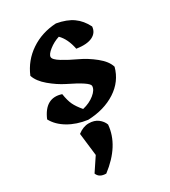

<svg xmlns="http://www.w3.org/2000/svg" viewBox="-215 -684 987 1112"><g transform="rotate(-30 279.0 -127.5)"><path d="M343 -159Q343 -183 217 -244Q169 -268 122.5 -307Q76 -346 62 -388Q97 -472 171.5 -522Q246 -572 342 -577Q409 -565 449.5 -536Q490 -507 515 -457Q512 -417 475.5 -399Q439 -381 371 -391Q357 -463 318 -502Q280 -490 249 -465.5Q218 -441 218 -423.5Q218 -406 259 -381Q300 -356 351 -332.5Q402 -309 450.5 -270Q499 -231 511 -190Q488 -104 411 -54Q334 -4 225 0Q153 -10 99 -42Q45 -74 20 -121Q69 -237 169 -204Q176 -158 189 -130.5Q202 -103 231 -69Q278 -80 310.5 -106.5Q343 -133 343 -159ZM311 81Q300 215 160 322Q114 322 101 288L161 198L143 47Q179 19 216.5 19Q254 19 278 37.5Q302 56 311 81Z"/></g></svg>

Font: Tillana
Style: Bold
Weight: 700
Designer: Lipi Raval (Devanagari, Latin), Jonny Pinhorn (Latin)
Foundry: Indian Type Foundry
Version: Version 2.002;PS 1.0;hotconv 1.0.79;makeotf.lib2.5.61930; tt